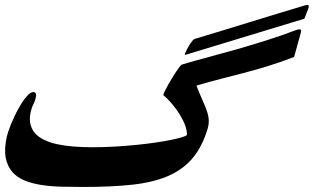

<svg xmlns="http://www.w3.org/2000/svg" viewBox="-43 -802 1250 765"><path d="M1128.9 -575.2Q1070.8 -552.7 1021.7 -537.8Q972.7 -522.9 926.8 -511Q880.9 -499 835.7 -487.5Q790.5 -476.1 739.7 -460.9Q753.4 -425.8 764.4 -401.6Q775.4 -377.4 781.7 -358.4Q788.1 -339.4 788.8 -322.3Q789.6 -305.2 782.7 -283.7Q760.3 -212.9 721.7 -168.7Q683.1 -124.5 624 -99.6Q564.9 -74.7 482.4 -65.9Q399.9 -57.1 289.6 -57.1Q246.6 -57.1 204.1 -58.1Q161.6 -59.1 124 -64.7Q86.4 -70.3 55.9 -82.5Q25.4 -94.7 5.9 -117.2Q-13.7 -139.6 -20.3 -174.1Q-26.9 -208.5 -15.6 -258.8Q-14.6 -262.7 -12.9 -268.1Q-11.2 -273.4 -10.3 -277.3Q-6.3 -289.6 0.2 -305.7Q6.8 -321.8 15.1 -339.4Q23.4 -356.9 33.2 -374Q43 -391.1 52.7 -404.8Q62.5 -418.5 72 -426.8Q81.5 -435.1 89.8 -435.1Q106.4 -435.1 98.1 -406.7Q95.7 -398.4 91.1 -388.9Q86.4 -379.4 83.5 -371.1Q73.2 -338.9 76.9 -314.7Q80.6 -290.5 94.7 -273.4Q108.9 -256.3 132.6 -244.9Q156.2 -233.4 186.5 -227.1Q216.8 -220.7 252.2 -218Q287.6 -215.3 325.2 -215.3Q370.6 -215.3 415.8 -218Q460.9 -220.7 502.2 -224.9Q543.5 -229 579.3 -234.4Q615.2 -239.7 642.1 -245.4Q668.9 -251 684.8 -256.1Q700.7 -261.2 701.7 -264.6Q702.6 -280.3 695.1 -301.3Q687.5 -322.3 674.3 -344Q661.1 -365.7 643.8 -386.5Q626.5 -407.2 608.4 -422.4Q607.9 -425.8 608.2 -426.8Q608.4 -427.7 609.4 -428.7Q610.8 -433.6 616.2 -444.1Q621.6 -454.6 628.7 -467.3Q635.7 -480 644 -493.4Q652.3 -506.8 659.9 -518.1Q667.5 -529.3 673.3 -536.9Q679.2 -544.4 682.1 -544.9Q729.5 -559.1 784.7 -573.7Q839.8 -588.4 898.9 -605.2Q958 -622.1 1019.3 -641.4Q1080.6 -660.6 1140.1 -683.6Q1142.6 -683.6 1145.3 -684.3Q1147.9 -685.1 1150.4 -685.1Q1154.3 -685.1 1156 -682.4Q1157.7 -679.7 1155.8 -672.4ZM1169.9 -727.5 695.8 -583.5Q692.9 -583.5 693.8 -587.9Q695.8 -593.3 700.7 -603Q705.6 -612.8 711.4 -622.3Q717.3 -631.8 723.4 -639.2Q729.5 -646.5 732.9 -647Q788.6 -663.6 842.8 -680.2Q897 -696.8 950.9 -713.4Q1004.9 -730 1059.1 -746.6Q1113.3 -763.2 1169.4 -779.8Q1173.8 -781.2 1176.8 -781.7Q1179.7 -782.2 1182.1 -782.2Q1190.4 -782.2 1185.5 -768.1Z"/></svg>

Font: XB Zar
Style: Bold Italic
Weight: 700
Italic angle: -12°
Designer: Behnam
Foundry: Irmug
Version: Version 8.005 2009